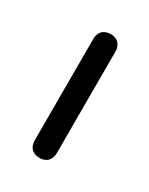

<svg xmlns="http://www.w3.org/2000/svg" viewBox="-61 -164 146 188"><g transform="rotate(30 12.5 -70.0)"><path d="M0 -13H25V-128H0ZM13 -25Q9 -25 6 -23.5Q3 -22 1.5 -19Q0 -16 0 -13Q0 -9 1.5 -6Q3 -3 6 -1.5Q9 0 13 0Q16 0 19 -1.5Q22 -3 23.5 -6Q25 -9 25 -13Q25 -16 23.5 -19Q22 -22 19 -23.5Q16 -25 13 -25ZM13 -140Q9 -140 6 -138.5Q3 -137 1.5 -134Q0 -131 0 -128Q0 -124 1.5 -121Q3 -118 6 -116.5Q9 -115 13 -115Q16 -115 19 -116.5Q22 -118 23.5 -121Q25 -124 25 -128Q25 -131 23.5 -134Q22 -137 19 -138.5Q16 -140 13 -140Z"/></g></svg>

Font: Wavefont Thin
Style: Regular
Weight: 100
Monospace: yes
Version: Version 3.005;gftools[0.9.33]